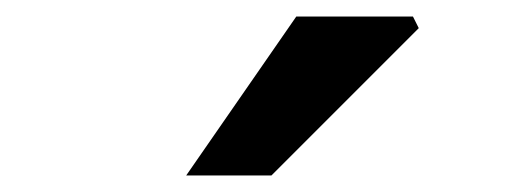

<svg xmlns="http://www.w3.org/2000/svg" viewBox="-20 -838 640 232"><path d="M338 -818H479L486 -804L308 -626H205Z"/></svg>

Font: Nebula Sans Semibold
Style: Regular
Weight: 600
Designer: Paul D. Hunt for Adobe (as Source Sans)
Foundry: Nebula Entertainment & Broadcasting LLC
Version: Version 1.010